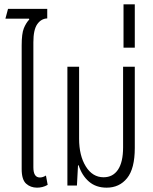

<svg xmlns="http://www.w3.org/2000/svg" viewBox="-20 -856 706 886"><path d="M151 10Q121 10 100.5 -8.5Q80 -27 80 -76V-646Q80 -701 90 -725.5Q100 -750 115 -766L114 -770H5L17 -815H198V-771Q170 -770 152 -744.5Q134 -719 134 -661V-84Q134 -37 164 -37Q178 -37 192 -46L200 -3Q188 4 175.5 7Q163 10 151 10Z M472 10Q423 10 390.5 -18Q358 -46 343 -93H340L335 0H291V-548H345V-216Q345 -138 376 -88Q407 -38 458 -38Q501 -38 524.5 -73Q548 -108 548 -176V-548H602V-173Q602 -78 566.5 -34Q531 10 472 10Z M550 -636V-836H602V-636Z"/></svg>

Font: Noto Sans Thai ExtCond Light
Style: Regular
Weight: 300
Width: 2
Designer: Monotype Design Team
Foundry: Monotype Imaging Inc.
Version: Version 2.002; ttfautohint (v1.8.4.7-5d5b)